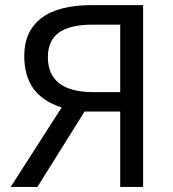

<svg xmlns="http://www.w3.org/2000/svg" viewBox="-20 -734 679 754"><path d="M312 -295.9 127 0H22L222.2 -312Q146.5 -336.4 110.8 -386.7Q75.2 -437 75.2 -514.2Q75.2 -610.8 141.8 -662.4Q208.5 -713.9 341.8 -713.9H542V0H452.1V-295.9ZM452.1 -637.2H344.2Q254.9 -637.2 211.4 -606Q168 -574.7 168 -509.8Q168 -372.1 348.1 -372.1H452.1Z"/></svg>

Font: NotoPenekeko
Style: Regular
Weight: 400
Designer: Monotype Design team
Foundry: Monotype Imaging Inc.
Version: Version 1.04